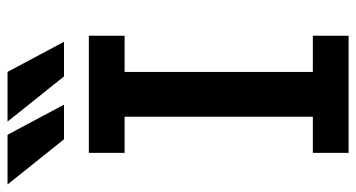

<svg xmlns="http://www.w3.org/2000/svg" viewBox="-247 -708 946 510"><g transform="rotate(-90 226.0 -453.0)"><path d="M75 0V-95H171V-595H75V-690H386V-595H290V-95H386V0ZM-9 -906H123L203 -756H111ZM158 -906H290L370 -756H278Z"/></g></svg>

Font: Radio Canada Medium
Style: Regular
Weight: 500
Designer: Charles Daoud, Etienne Aubert Bonn, Alexandre Saumier Demers, Jacques Le Bailly
Foundry: Radio-Canada
Version: Version 2.104; ttfautohint (v1.8.4.7-5d5b);gftools[0.9.28.de